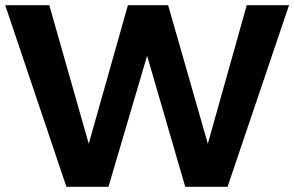

<svg xmlns="http://www.w3.org/2000/svg" viewBox="-20 -720 1134 740"><path d="M931 -700H1094L857 0H694L547 -505L398 0H236L0 -700H170L322 -166L473 -700H628L781 -166Z"/></svg>

Font: Montserrat SemiBold
Style: Regular
Weight: 600
Designer: Julieta Ulanovsky
Foundry: Julieta Ulanovsky
Version: Version 6.001